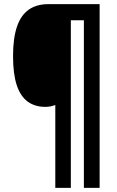

<svg xmlns="http://www.w3.org/2000/svg" viewBox="-20 -780 563 927"><path d="M461 127H385V-682H322V127H247V-273Q236 -269 224.5 -266.5Q213 -264 199 -264Q148 -264 113 -290Q78 -316 60.5 -370Q43 -424 43 -509Q43 -596 62 -651.5Q81 -707 119 -733.5Q157 -760 213 -760H461Z"/></svg>

Font: Noto Sans Display Condensed
Style: Bold
Weight: 700
Width: 3
Designer: Monotype Design Team
Foundry: Monotype Imaging Inc.
Version: Version 2.003